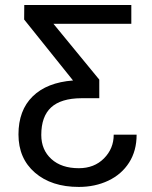

<svg xmlns="http://www.w3.org/2000/svg" viewBox="-20 -548 604 761"><path d="M500.5 -528.3V-453.6H191.9L373.5 -232.4V-158.7H302.2Q221.7 -158.2 182.6 -122.3Q143.6 -86.4 143.6 -13.2Q143.6 45.9 183.6 82.3Q223.6 118.7 292.5 118.7Q353.5 118.7 392.1 79.8Q430.7 41 430.7 -14.2H521.5Q521.5 49.8 491.7 96.4Q461.9 143.1 409.4 168Q356.9 192.9 292.5 192.9Q184.1 192.9 118.7 136.5Q53.2 80.1 53.2 -15.1Q53.2 -110.8 109.6 -166Q166 -221.2 269.5 -229L75.7 -470.7L76.2 -528.3Z"/></svg>

Font: Roboto
Style: Regular
Weight: 400
Designer: Google
Version: Version 2.001047; 2015